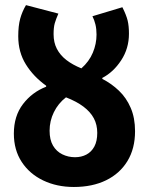

<svg xmlns="http://www.w3.org/2000/svg" viewBox="-20 -733 593 765"><path d="M279.2 -106.6Q304.2 -106.6 324.2 -117.1Q344.3 -127.6 355.9 -149.1Q367.5 -170.7 367.5 -203.7Q367.5 -236 354 -261.4Q340.6 -286.8 312.8 -307.9Q285 -328.9 242.9 -345.2Q211.7 -321 194.7 -286.1Q177.6 -251.2 177.6 -212.2Q177.6 -176.1 191.2 -152.8Q204.8 -129.6 228.3 -118.1Q251.7 -106.6 279.2 -106.6ZM274.2 12Q206.5 12 152.1 -14Q97.8 -40 66.5 -87.8Q35.2 -135.6 35.2 -200.7Q35.2 -270.6 71.5 -318.2Q107.9 -365.8 163.9 -387.5V-391.5Q113.4 -427.6 83.1 -476.4Q52.7 -525.2 52.7 -588.4Q52.7 -630.1 60.4 -658.3Q68.1 -686.5 83.5 -712.6L212.6 -678.8Q202.9 -656.7 198.2 -640.4Q193.5 -624.1 193.5 -596.9Q193.5 -563.4 206.7 -538.2Q219.9 -513 244.4 -493.9Q269 -474.9 304.2 -460.6Q335.2 -487.9 349.9 -523.1Q364.6 -558.3 364.6 -595.2Q364.6 -617.3 360.3 -635.3Q356 -653.3 348.3 -668.3L467.6 -704.2Q483.3 -672.9 488.6 -651.1Q493.8 -629.4 493.8 -598.8Q493.8 -539.9 462.8 -492.7Q431.9 -445.5 387.7 -422.6V-418.6Q424.3 -400 453.9 -371.6Q483.6 -343.3 500.8 -303.2Q518.1 -263.1 518.1 -210.3Q518.1 -141 487.7 -91.1Q457.3 -41.3 402.5 -14.6Q347.8 12 274.2 12Z"/></svg>

Font: Source Sans 3
Style: Regular
Weight: 200
Designer: Paul D. Hunt
Foundry: Adobe
Version: Version 3.046;hotconv 1.0.118;makeotfexe 2.5.65603